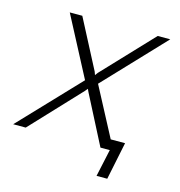

<svg xmlns="http://www.w3.org/2000/svg" viewBox="-144 -607 763 814"><g transform="rotate(15 238.0 -200.0)"><path d="M200 -259 63 -520H118L230 -305L235 -291L244 -303L449 -520H504L257 -259L370 -45H433L399 120H352L378 0H337L227 -214L221 -227L211 -215L9 0H-46Z"/></g></svg>

Font: Raleway Light
Style: Italic
Weight: 300
Italic angle: -12°
Designer: Matt McInerney, Pablo Impallari, Rodrigo Fuenzalida
Foundry: Matt McInerney, Pablo Impallari, Rodrigo Fuenzalida
Version: Version 4.026